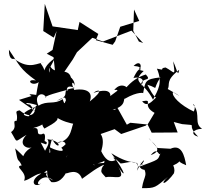

<svg xmlns="http://www.w3.org/2000/svg" viewBox="-20 -897 1062 990"><path d="M272 -737 251 -640 221 -620 256 -602 270 -473 314 -530 355 -590 377 -628 456 -702 511 -683 658 -739 718 -675 696 -683 667 -738 671 -848 698 -789 600 -759 574 -684 561 -666 474 -690 487 -722 390 -784 381 -742C338 -748 294 -755 251 -761L211 -877L203 -737L257 -703ZM222 -151C208 -154 236 -159 210 -170C222 -241 178 -187 195 -205C156 -198 196 -244 149 -236C225 -257 183 -266 209 -234C265 -265 306 -287 251 -309C303 -257 391 -255 432 -247C357 -319 318 -261 364 -269C345 -258 359 -171 273 -160C277 -165 342 -188 310 -115C345 -145 346 -150 323 -86C317 -82 375 -186 331 -181C317 -171 339 -163 296 -135C326 -106 261 -122 233 -140C252 -100 218 -82 248 -181C286 -109 310 -171 224 -179C252 -145 170 -100 230 -86L190 -162ZM575 -330C594 -331 543 -333 557 -331C636 -348 613 -392 624 -388C693 -428 725 -417 718 -416C730 -478 726 -489 807 -498C760 -425 806 -441 740 -460C774 -391 790 -386 791 -399C767 -381 741 -338 713 -375C778 -387 705 -355 777 -315L741 -255L652 -264L634 -254L575 -360ZM135 -357C106 -361 99 -377 178 -353C151 -412 205 -427 218 -393C193 -399 298 -426 328 -434C327 -407 309 -472 365 -443C274 -433 361 -409 273 -377C355 -426 288 -357 356 -310C358 -303 282 -258 363 -279L406 -309L453 -284C393 -350 409 -341 414 -357C396 -314 346 -322 353 -384C304 -409 322 -329 303 -386C258 -355 224 -381 179 -352C169 -370 149 -318 127 -297C91 -302 90 -316 163 -346C160 -289 119 -296 81 -328C49 -322 75 -316 66 -274C36 -276 76 -243 37 -216C74 -157 50 -163 117 -202C70 -155 116 -127 143 -137C75 -100 85 -26 151 -29C153 -25 136 -62 58 -132C75 -44 71 -89 92 -44C48 -39 125 -10 104 35C131 31 168 -4 193 -2C130 31 153 76 192 49C148 70 200 -18 255 34C178 -4 252 -9 207 -6C242 -36 203 -1 245 42C301 50 321 -14 321 -4C319 4 380 -38 403 25C452 -9 473 -30 538 -58C450 -51 454 -59 471 -43C439 -66 431 -57 472 -120C471 -158 472 -95 375 -172C443 -97 373 -97 467 -130C443 -90 413 -81 422 -41C443 -50 491 -51 519 -68C504 2 523 -68 505 -29C499 -8 502 -9 525 17C566 6 636 44 590 -37C624 21 640 9 554 -107C680 -26 699 -90 687 -21C705 -65 688 -23 729 -21C676 -88 766 -11 704 -59C751 12 722 2 712 73C781 74 780 70 846 15C800 55 828 66 882 -10C860 15 892 -6 873 -44C938 -73 869 -73 940 -45C931 -95 916 -156 859 -130L792 -134L747 -185C758 -164 834 -124 757 -97C798 -148 797 -80 809 -110C790 -68 811 -80 689 -34C734 -59 734 -108 686 -17C707 -87 632 -55 602 -54C573 -82 551 -98 575 -71C543 -56 521 -78 502 -117C511 -148 516 -181 499 -206L571 -231L605 -206L731 -249L740 -257L762 -213L896 -214L876 -268L919 -257C1014 -248 930 -264 1002 -192C960 -204 973 -231 1022 -233C979 -260 1014 -304 982 -350C963 -370 997 -358 979 -322C920 -335 911 -316 981 -321C908 -355 863 -403 872 -422C907 -399 930 -391 845 -438C859 -462 830 -480 904 -537C896 -499 897 -528 873 -581C885 -498 882 -523 834 -549C797 -545 839 -531 789 -543C821 -469 794 -433 769 -383C720 -479 655 -470 721 -531C665 -540 736 -551 669 -557C709 -598 722 -537 678 -525C729 -541 701 -569 668 -494C677 -500 740 -501 707 -455C707 -504 768 -473 732 -513C694 -501 658 -480 624 -437C661 -429 610 -486 569 -433C605 -437 575 -423 549 -402C544 -386 573 -455 462 -418C484 -438 524 -438 443 -374C469 -444 384 -438 363 -433C336 -489 367 -470 364 -452C369 -478 347 -497 346 -497C331 -553 264 -506 238 -557C227 -470 244 -498 286 -463C205 -548 232 -522 262 -597C215 -561 205 -543 201 -489C234 -554 160 -578 206 -572C180 -580 136 -531 53 -594C53 -594 25 -582 26 -641C82 -559 81 -543 165 -482C108 -493 144 -444 183 -476C177 -486 166 -392 166 -408C187 -403 105 -421 143 -402L78 -382L161 -324Z"/></svg>

Font: Hussar Lance
Style: ExBd
Weight: 700
Foundry: Cannot Into Space Fonts, PlusOne Fonts
Version: Version 2.270